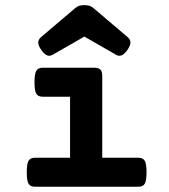

<svg xmlns="http://www.w3.org/2000/svg" viewBox="-20 -708 640 728"><path d="M334.5 -677.2 463.9 -567.4Q474.6 -558.1 474.6 -546.9Q474.6 -534.7 462.4 -517.6Q447.8 -496.6 433.1 -496.6Q425.3 -496.6 417 -502L299.8 -569.3L182.6 -502Q174.3 -496.6 166.5 -496.6Q151.9 -496.6 137.2 -517.6Q125 -534.7 125 -546.9Q125 -558.1 135.7 -567.4L265.1 -677.2Q272 -683.1 279.5 -685.8Q287.1 -688.5 299.8 -688.5Q312.5 -688.5 320.1 -685.8Q327.6 -683.1 334.5 -677.2ZM367.7 -420.4V-109.9H504.9Q522 -109.9 528.8 -98.4Q535.6 -86.9 535.6 -54.7Q535.6 -22.5 528.8 -11.2Q522 0 504.9 0H112.3Q95.2 0 88.4 -11.2Q81.5 -22.5 81.5 -54.7Q81.5 -86.9 88.4 -98.4Q95.2 -109.9 112.3 -109.9H245.6V-341.3H141.6Q124.5 -341.3 117.7 -352.5Q110.8 -363.8 110.8 -396Q110.8 -428.2 117.7 -439.7Q124.5 -451.2 141.6 -451.2H336.9Q353.5 -451.2 360.6 -444.1Q367.7 -437 367.7 -420.4Z"/></svg>

Font: Courier Prime Sans
Style: Bold
Weight: 700
Designer: Alan Dague-Greene
Foundry: Quote-Unquote Apps
Version: Version 3.020